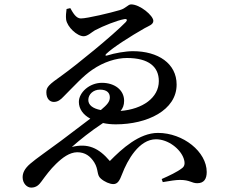

<svg xmlns="http://www.w3.org/2000/svg" viewBox="-20 -797 1040 874"><path d="M348 -713C326 -713 312 -739 300 -760L283 -756C281 -742 279 -723 281 -708C286 -674 331 -632 361 -632C379 -632 398 -651 412 -659C452 -680 513 -704 546 -710C558 -712 561 -706 553 -697C496 -638 328 -501 261 -453C203 -412 191 -401 191 -377C191 -346 208 -333 225 -333C243 -333 256 -343 269 -357C317 -405 359 -452 401 -480C452 -515 509 -533 558 -533C658 -533 703 -492 703 -428C703 -352 629 -300 529 -292C539 -304 545 -318 545 -338C545 -388 501 -420 444 -420C387 -420 339 -376 339 -333C339 -301 359 -274 391 -257L259 -157C204 -116 143 -74 118 -52C91 -29 83 -9 83 10C83 37 102 57 122 57C147 57 159 42 168 30C187 4 209 -26 235 -51C265 -80 296 -103 331 -104C368 -104 391 -86 409 -58C430 -24 419 -1 439 16C456 31 480 41 496 41C516 41 525 24 536 -5C560 -68 613 -163 690 -163C746 -163 801 -119 816 -76C824 -53 820 -39 808 -31C788 -15 750 3 716 18L721 32C755 26 781 22 799 22C845 22 852 37 878 37C909 37 921 17 921 -14C921 -106 814 -192 699 -192C614 -192 535 -120 480 -64C429 -124 380 -146 307 -128C343 -160 393 -200 449 -237C467 -233 486 -231 507 -231C650 -231 784 -295 784 -412C784 -508 700 -564 585 -564C551 -564 501 -555 470 -545C459 -541 457 -546 465 -553C494 -581 574 -632 639 -669C657 -679 678 -685 678 -702C678 -726 617 -777 577 -777C562 -777 554 -759 525 -751C485 -739 377 -713 348 -713ZM439 -296C402 -303 382 -319 382 -342C382 -368 405 -389 435 -389C468 -389 480 -373 480 -354C480 -335 470 -322 439 -296Z"/></svg>

Font: Noto Serif CJK JP SemiBold
Style: Regular
Weight: 600
Designer: Ryoko NISHIZUKA 西塚涼子 (kana & ideographs); Frank Grießhammer (Latin, Greek & Cyrillic); Wenlong ZHANG 张文龙 (bopomofo); San
Foundry: Adobe
Version: Version 2.001;hotconv 1.1.0;makeotfexe 2.6.0